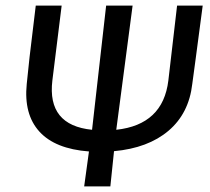

<svg xmlns="http://www.w3.org/2000/svg" viewBox="-20 -662 745 682"><path d="M279 0 296 -124Q176 -133 120 -194.5Q64 -256 75 -364L85 -459L107 -642H199L166 -376Q147 -217 307 -201L357 -642H451L393 -201Q559 -219 578 -376L609 -642H700L675 -453L663 -364Q651 -259 578.5 -197.5Q506 -136 385 -125L372 0Z"/></svg>

Font: Alegreya Sans Medium
Style: Italic
Weight: 500
Italic angle: -7°
Designer: Juan Pablo del Peral
Foundry: Huerta Tipografica
Version: Version 2.007